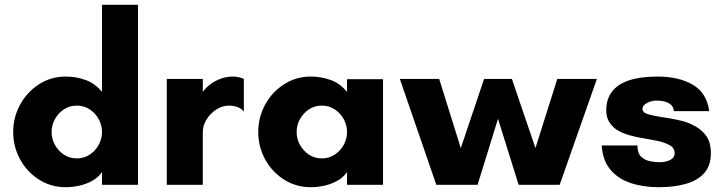

<svg xmlns="http://www.w3.org/2000/svg" viewBox="-20 -770 3012 800"><path d="M254 10Q192 10 142 -22Q92 -54 63.5 -106.5Q35 -159 35 -220Q35 -281 63.5 -333.5Q92 -386 142 -418.5Q192 -451 254 -451Q296 -451 336 -437Q376 -423 405 -387V-750H555V0H405V-53Q390 -31 365 -17Q340 -3 311 3.5Q282 10 254 10ZM300 -110Q330 -110 353.5 -125.5Q377 -141 391 -166Q405 -191 405 -220Q405 -249 391 -274Q377 -299 353.5 -314.5Q330 -330 300 -330Q270 -330 246.5 -314.5Q223 -299 209 -274Q195 -249 195 -220Q195 -191 209 -166Q223 -141 246.5 -125.5Q270 -110 300 -110Z M675 0V-441H825V-387Q837 -404 856 -418.5Q875 -433 899.5 -442Q924 -451 951 -451Q961 -451 974 -448.5Q987 -446 996 -441V-305Q985 -319 968 -324.5Q951 -330 934 -330Q906 -330 881 -313.5Q856 -297 840.5 -272Q825 -247 825 -220V0Z M1275 10Q1213 10 1163 -22Q1113 -54 1084.5 -106.5Q1056 -159 1056 -220Q1056 -281 1084.5 -333.5Q1113 -386 1163 -418.5Q1213 -451 1275 -451Q1317 -451 1357 -437Q1397 -423 1426 -387V-440H1576V0H1426V-53Q1411 -31 1386 -17Q1361 -3 1332 3.5Q1303 10 1275 10ZM1321 -110Q1351 -110 1374.5 -125.5Q1398 -141 1412 -166Q1426 -191 1426 -220Q1426 -249 1412 -274Q1398 -299 1374.5 -314.5Q1351 -330 1321 -330Q1291 -330 1267.5 -314.5Q1244 -299 1230 -274Q1216 -249 1216 -220Q1216 -191 1230 -166Q1244 -141 1267.5 -125.5Q1291 -110 1321 -110Z M1798 0 1646 -441H1810L1900 -153L1997 -441H2113L2211 -153L2302 -441H2467L2312 0H2141L2055 -275L1970 0Z M2725 10Q2660 10 2607.5 -7.5Q2555 -25 2523 -63.5Q2491 -102 2487 -164H2636Q2636 -131 2652 -116.5Q2668 -102 2690 -98Q2712 -94 2728 -94Q2754 -94 2772.5 -103.5Q2791 -113 2791 -131Q2791 -153 2772 -164Q2753 -175 2724 -182Q2697 -188 2665 -193Q2633 -198 2602.5 -206.5Q2572 -215 2549 -230Q2530 -243 2518 -262.5Q2506 -282 2506 -311Q2506 -356 2529.5 -387.5Q2553 -419 2600.5 -435Q2648 -451 2721 -451Q2808 -451 2866.5 -417Q2925 -383 2935 -307H2788Q2786 -325 2774.5 -334.5Q2763 -344 2747.5 -347.5Q2732 -351 2717 -351Q2695 -351 2676 -341Q2657 -331 2657 -317Q2657 -301 2678.5 -294.5Q2700 -288 2732 -283Q2753 -280 2775.5 -276Q2798 -272 2820.5 -266.5Q2843 -261 2863 -251Q2897 -236 2919.5 -208Q2942 -180 2942 -132Q2942 -80 2914.5 -49Q2887 -18 2838 -4Q2789 10 2725 10Z"/></svg>

Font: Teachers
Style: Bold
Weight: 700
Designer: Alfredo Marco Pradil, Chank Diesel
Version: Version 1.001